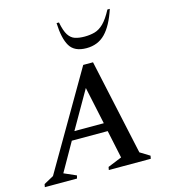

<svg xmlns="http://www.w3.org/2000/svg" viewBox="-138 -907 891 1003"><g transform="rotate(-15 307.0 -406.0)"><path d="M-20 0 -17 -16 36 -45 339 -565H392L504 -48L556 -16L553 0H326L329 -16L405 -47L373 -198H179L92 -45L158 -16L154 0ZM205 -243H364L321 -445ZM379 -645Q314 -645 289 -687Q264 -729 261 -812H274Q283 -765 297.5 -742.5Q312 -720 333.5 -713Q355 -706 385 -706Q415 -706 440 -713Q465 -720 488 -742.5Q511 -765 536 -812H549Q521 -727 481 -686Q441 -645 379 -645Z"/></g></svg>

Font: Spectral SC Medium
Style: Italic
Weight: 500
Italic angle: -10°
Designer: Jean-Baptiste Levee
Foundry: Production Type
Version: Version 2.001